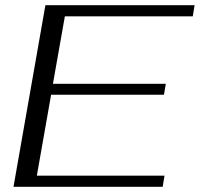

<svg xmlns="http://www.w3.org/2000/svg" viewBox="-20 -720 770 740"><path d="M155 -700H730L723 -657H230L184 -397H619L612 -355H177L122 -43H614L607 0H32Z"/></svg>

Font: Fahkwang Light
Style: Italic
Weight: 300
Italic angle: -10°
Version: Version 1.000; ttfautohint (v1.6)